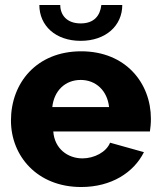

<svg xmlns="http://www.w3.org/2000/svg" viewBox="-20 -741 644 771"><path d="M304 -577C405 -577 471 -638 471 -721H387C382 -678 358 -647 304 -647C248 -647 222 -681 222 -721H138C138 -638 203 -577 304 -577ZM306 10C427 10 517 -48 558 -130L422 -168C407 -130 358 -105 311 -105C253 -105 199 -143 194 -213H582C584 -226 586 -245 586 -264C586 -407 485 -535 306 -535C127 -535 24 -408 24 -257C24 -115 129 10 306 10ZM190 -311C197 -377 242 -420 304 -420C365 -420 411 -377 418 -311Z"/></svg>

Font: FIGSv2-sans-serif ExtraBold
Style: Regular
Weight: 800
Designer: Matt McInerney, Pablo Impallari, Rodrigo Fuenzalida,Mirko Velimirovic
Foundry: Matt McInerney, Pablo Impallari, Rodrigo Fuenzalida
Version: Version 4.021;hotconv 1.0.109;makeotfexe 2.5.65596